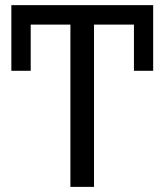

<svg xmlns="http://www.w3.org/2000/svg" viewBox="-20 -731 643 751"><path d="M579.1 -710.9H24.4V-454.1H100.1V-634.8H255.4V0H347.7V-634.8H503.9V-454.1H579.1Z"/></svg>

Font: Bert Sans
Style: Regular
Weight: 400
Designer: Christian Robertson (Google), Cristiano Sobral
Foundry: Google, Cristiano Sobral
Version: Version 3.101